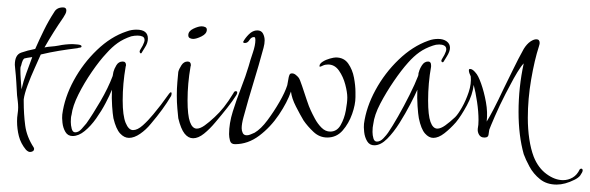

<svg xmlns="http://www.w3.org/2000/svg" viewBox="-20 -376 1592 518"><path d="M61 34Q56 34 50 28Q36 11 31 -8.5Q26 -28 26 -49Q26 -59 27.5 -68.5Q29 -78 29 -86Q29 -94 28 -102.5Q27 -111 26 -119Q25 -136 24 -154Q23 -172 21 -190Q21 -193 20.5 -195.5Q20 -198 20 -201Q20 -228 37 -234Q54 -240 75 -244Q86 -269 98.5 -294.5Q111 -320 126 -343Q133 -356 150 -356Q159 -356 159 -348Q159 -343 156.5 -338.5Q154 -334 151 -329Q124 -290 100 -248Q110 -250 118.5 -250.5Q127 -251 138 -253Q147 -255 157 -256Q167 -257 176 -257Q178 -257 189 -256Q200 -255 200 -251Q200 -248 195.5 -247.5Q191 -247 189 -246Q164 -243 139.5 -239Q115 -235 90 -229Q84 -215 73.5 -192Q63 -169 54.5 -146Q46 -123 44 -108V-102Q44 -68 48 -37.5Q52 -7 71 22Q71 23 71.5 23.5Q72 24 72 25Q72 30 68.5 32Q65 34 61 34ZM38 -135Q43 -157 51 -178.5Q59 -200 67 -222Q52 -220 46.5 -218.5Q41 -217 37 -199Q35 -196 35 -190Q35 -176 36 -162.5Q37 -149 38 -135Z M176 -9Q163 -9 156.5 -20Q150 -31 148.5 -45Q147 -59 148 -67Q154 -113 179 -159Q204 -205 241.5 -241Q279 -277 321 -291Q329 -294 335.5 -295Q342 -296 348 -296Q379 -296 379 -272Q379 -260 371 -248L363 -235Q362 -232 360 -232Q358 -232 357 -235Q356 -238 358 -241Q360 -244 361.5 -247Q363 -250 365 -253Q370 -263 370 -268Q370 -275 364.5 -277.5Q359 -280 351 -280Q347 -280 342.5 -279.5Q338 -279 334 -278Q313 -271 297.5 -260Q282 -249 267 -232Q249 -213 228 -182.5Q207 -152 191.5 -121Q176 -90 173 -66Q171 -60 171 -47Q171 -38 173.5 -28.5Q176 -19 183 -19Q192 -19 200 -28Q208 -37 213 -43Q230 -67 251 -103Q272 -139 284 -171L286 -182Q288 -190 294 -200Q300 -210 311 -210Q320 -210 320 -200Q320 -199 319.5 -198Q319 -197 319 -196Q315 -173 313 -150.5Q311 -128 311 -105Q311 -64 319 -44.5Q327 -25 339 -25Q351 -25 365.5 -38Q380 -51 393.5 -67.5Q407 -84 414 -93L436 -123Q439 -127 441 -127Q443 -127 443 -124Q443 -119 441 -116Q431 -99 417.5 -80.5Q404 -62 387 -42Q374 -26 358 -15Q342 -4 328 -4Q315 -4 304 -16Q293 -28 286 -57Q284 -68 282.5 -89.5Q281 -111 282 -134Q276 -119 265 -98Q254 -77 239.5 -56.5Q225 -36 208.5 -22.5Q192 -9 176 -9Z M501 -271Q497 -271 492.5 -273Q488 -275 488 -281Q488 -292 501.5 -298.5Q515 -305 524 -305Q529 -305 533.5 -303Q538 -301 538 -296Q538 -285 524 -278Q510 -271 501 -271ZM561 -46Q546 -28 530.5 -15.5Q515 -3 501 -3Q488 -3 478 -15.5Q468 -28 461 -57Q460 -66 458.5 -83Q457 -100 457 -118Q457 -137 458.5 -154.5Q460 -172 461 -182Q463 -190 469.5 -200Q476 -210 486 -210Q495 -210 495 -200Q495 -199 494.5 -198Q494 -197 494 -196Q490 -173 488 -150.5Q486 -128 486 -105Q486 -65 492.5 -47Q499 -29 511 -29Q520 -29 532 -37.5Q544 -46 559 -60Q572 -72 584 -87Q596 -102 610 -125Q612 -130 616 -130Q623 -130 618 -120Q608 -104 593 -85Q578 -66 561 -46Z M614 13Q603 13 600.5 3.5Q598 -6 598 -14Q598 -43 608 -75Q618 -107 630.5 -139Q643 -171 651 -198Q655 -213 662 -233.5Q669 -254 669 -268Q669 -270 668.5 -273Q668 -276 665 -276Q658 -276 653 -268Q648 -260 641 -260Q636 -260 636 -263Q641 -273 651.5 -283.5Q662 -294 674 -294Q685 -294 689.5 -285.5Q694 -277 694 -267Q694 -258 691 -247Q678 -199 664 -153.5Q650 -108 637 -60Q632 -42 632 -30Q632 -23 635 -17Q638 -11 646 -11Q651 -11 656.5 -13.5Q662 -16 667 -18Q684 -28 701.5 -51.5Q719 -75 734 -101Q749 -127 755 -146L759 -168Q760 -172 761.5 -175Q763 -178 768 -178Q773 -178 778 -174Q783 -170 786 -166Q789 -162 795 -144Q801 -126 807.5 -106.5Q814 -87 818 -79Q822 -70 829.5 -56Q837 -42 847.5 -31.5Q858 -21 871 -21Q889 -21 899 -38.5Q909 -56 913 -78Q917 -100 917 -113Q917 -127 911.5 -148Q906 -169 894.5 -185.5Q883 -202 865 -202Q857 -202 851 -199Q845 -196 843 -196Q842 -196 842 -198Q842 -204 850.5 -209.5Q859 -215 870 -218Q881 -221 886 -221Q908 -221 919.5 -204.5Q931 -188 935 -166.5Q939 -145 939 -128V-114Q939 -94 930 -68.5Q921 -43 904.5 -24Q888 -5 863 -5Q842 -5 826 -20Q810 -35 799 -51Q790 -66 778.5 -88.5Q767 -111 765 -129Q755 -100 732.5 -66.5Q710 -33 679.5 -10Q649 13 614 13Z M1530 109Q1504 122 1482 122Q1455 122 1437 107.5Q1419 93 1408.5 73.5Q1398 54 1393 40Q1379 -10 1379 -74Q1379 -141 1393 -205Q1386 -198 1376 -181.5Q1366 -165 1357.5 -148.5Q1349 -132 1344 -123Q1328 -92 1315 -62Q1302 -32 1300 -26Q1299 -20 1298 -12.5Q1297 -5 1288 -5H1286Q1277 -5 1272.5 -12.5Q1268 -20 1269 -29Q1270 -34 1270.5 -39.5Q1271 -45 1271 -52Q1271 -75 1267 -101.5Q1263 -128 1258 -147Q1255 -120 1239.5 -91.5Q1224 -63 1210 -46Q1195 -29 1179 -16.5Q1163 -4 1149 -4Q1137 -4 1126.5 -16Q1116 -28 1110 -57Q1108 -68 1106.5 -90Q1105 -112 1106 -134Q1100 -120 1087 -95Q1074 -70 1058 -44.5Q1042 -19 1024.5 -1.5Q1007 16 990 16Q977 16 970.5 5Q964 -6 962.5 -20Q961 -34 962 -42Q968 -87 993 -133Q1018 -179 1055.5 -215Q1093 -251 1135 -266Q1143 -269 1149.5 -270Q1156 -271 1162 -271Q1176 -271 1185 -264.5Q1194 -258 1194 -247Q1194 -237 1185 -223L1177 -210Q1176 -208 1174 -208Q1172 -208 1171 -210.5Q1170 -213 1172 -216L1179 -228Q1184 -238 1184 -243Q1184 -250 1178.5 -253Q1173 -256 1165 -256Q1156 -256 1148 -253Q1127 -246 1111.5 -235Q1096 -224 1081 -207Q1063 -187 1042.5 -157Q1022 -127 1006 -96.5Q990 -66 987 -41Q985 -33 985 -20Q985 -11 987.5 -2.5Q990 6 997 6Q1006 6 1014.5 -3Q1023 -12 1027 -18Q1038 -34 1054 -62Q1070 -90 1085 -120Q1100 -150 1108 -171Q1109 -174 1109 -177Q1109 -180 1110 -181Q1112 -190 1118.5 -200Q1125 -210 1135 -210Q1143 -210 1143 -200V-196Q1139 -174 1137 -151Q1135 -128 1135 -105Q1135 -65 1141.5 -47Q1148 -29 1160 -29Q1169 -29 1181 -37.5Q1193 -46 1208 -60Q1216 -68 1226.5 -86.5Q1237 -105 1244.5 -127.5Q1252 -150 1250 -170Q1245 -180 1245 -186Q1245 -190 1248 -190Q1255 -190 1263 -180Q1270 -173 1278 -150.5Q1286 -128 1291 -100.5Q1296 -73 1293 -48Q1300 -59 1312 -82Q1324 -105 1338 -135Q1351 -161 1364.5 -189Q1378 -217 1393 -244Q1401 -257 1411 -264Q1420 -270 1427 -270Q1436 -270 1436 -260Q1436 -259 1435.5 -256.5Q1435 -254 1434 -251Q1422 -214 1413 -161.5Q1404 -109 1404 -58Q1404 -28 1408 -1Q1412 26 1420 47Q1432 77 1454.5 93.5Q1477 110 1499 110Q1513 110 1525 103Q1537 96 1544 81Q1546 79 1548 79Q1552 79 1552 84Q1552 88 1545 98Q1540 104 1530 109Z"/></svg>

Font: Fuggles
Style: Regular
Weight: 400
Designer: Rob Leuschke
Foundry: Robert E. Leuschke
Version: Version 1.100; ttfautohint (v1.8.3)